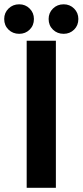

<svg xmlns="http://www.w3.org/2000/svg" viewBox="-52 -894 393 914"><path d="M75 0V-700H214V0ZM39.5 -733Q9 -733 -11.5 -753Q-32 -773 -32 -803.5Q-32 -833 -11.5 -853.2Q9 -873.5 39.5 -873.5Q69 -873.5 89.2 -853.2Q109.5 -833 109.5 -803.5Q109.5 -773 89.2 -753Q69 -733 39.5 -733ZM251 -733Q220.5 -733 200 -753Q179.5 -773 179.5 -803.5Q179.5 -833 200 -853.2Q220.5 -873.5 251 -873.5Q280.5 -873.5 300.8 -853.2Q321 -833 321 -803.5Q321 -773 300.8 -753Q280.5 -733 251 -733Z"/></svg>

Font: Urbanist ExtraBold
Style: Regular
Weight: 800
Designer: Corey Hu
Foundry: Corey Hu
Version: Version 1.330; ttfautohint (v1.8.4.7-5d5b)